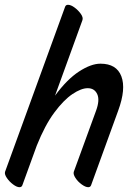

<svg xmlns="http://www.w3.org/2000/svg" viewBox="-50 -744 532 799"><path d="M-29 -29 221 -716Q224 -724 233 -724Q245 -724 260.5 -712.5Q276 -701 286.5 -686Q297 -671 293 -660L179 -346Q229 -414 279 -446.5Q329 -479 368 -479Q435 -479 455 -426.5Q475 -374 442 -284L329 27Q326 35 317 35Q306 35 290 23.5Q274 12 264 -3.5Q254 -19 257 -29L350 -284Q366 -328 354.5 -352.5Q343 -377 315 -377Q288 -377 251.5 -352.5Q215 -328 176 -275.5Q137 -223 103 -138L43 27Q40 35 31 35Q20 35 4.5 23.5Q-11 12 -21.5 -3.5Q-32 -19 -29 -29Z"/></svg>

Font: Story Script
Style: Regular
Weight: 400
Designer: Lana Roulhac, Ben Buysse
Version: Version 1.000; ttfautohint (v1.8.4.7-5d5b)